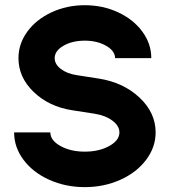

<svg xmlns="http://www.w3.org/2000/svg" viewBox="-20 -727 668 756"><path d="M35.6 -205.6H178.2Q178.2 -174.3 218 -152.1Q257.8 -129.9 314 -129.9Q370.1 -129.9 410.2 -152.1Q450.2 -174.3 450.2 -205.6Q450.2 -231.4 422.6 -252Q395 -272.5 352.1 -279.3L263.7 -293Q172.9 -307.1 112.8 -364.7Q52.7 -422.4 52.7 -498Q52.7 -554.7 87.6 -602.5Q122.6 -650.4 182.9 -678.5Q243.2 -706.5 314 -706.5Q384.8 -706.5 445.1 -678.5Q505.4 -650.4 540.5 -602.5Q575.7 -554.7 575.7 -498H433.1Q433.1 -526.4 397.9 -546.6Q362.8 -566.9 314 -566.9Q264.6 -566.9 230 -546.9Q195.3 -526.9 195.3 -498Q195.3 -474.1 219.5 -455.6Q243.7 -437 281.7 -431.2L369.6 -417.5Q465.8 -402.3 529.3 -342.8Q592.8 -283.2 592.8 -205.6Q592.8 -147.5 555.4 -97.7Q518.1 -47.9 453.6 -19Q389.2 9.8 314 9.8Q238.3 9.8 174.1 -19Q109.9 -47.9 72.8 -97.4Q35.6 -147 35.6 -205.6Z"/></svg>

Font: Basically A Sans Serif
Style: Bold
Weight: 700
Designer: Hyung-Suk Kim
Foundry: Mental Design
Version: 1.000